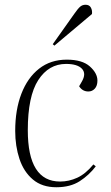

<svg xmlns="http://www.w3.org/2000/svg" viewBox="-20 -774 468 808"><path d="M261 -523Q326 -523 358 -494.5Q390 -466 390 -435Q390 -413 379 -401Q368 -389 352 -389Q327 -389 313 -411L324 -430Q344 -464 325 -484.5Q306 -505 258 -505Q185 -505 141 -437Q97 -369 97 -226Q97 -10 233 -10Q270 -10 305 -26Q340 -42 373 -82L383 -74Q355 -37 315.5 -11.5Q276 14 217 14Q157 14 118.5 -18.5Q80 -51 62 -105Q44 -159 44 -223Q44 -312 70 -379.5Q96 -447 144.5 -485Q193 -523 261 -523ZM292 -715Q308 -738 317.5 -746Q327 -754 340 -754Q356 -754 362.5 -742Q369 -730 367 -715L209 -582L202 -588Z"/></svg>

Font: Literata 72pt ExtraLight
Style: Italic
Weight: 200
Italic angle: -2°
Designer: Latin by Veronika Burian and Jose Scaglione. Greek by Irene Vlachou. Cyrillic by Vera Evstafieva
Foundry: TypeTogether
Version: Version 3.002